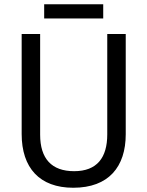

<svg xmlns="http://www.w3.org/2000/svg" viewBox="-20 -874 694 904"><path d="M466 -854H188V-787H466ZM572 -242V-714H485V-241C485 -132 437 -68 329 -68C223 -68 169 -127 169 -240V-714H82V-243C82 -84 166 10 325 10C492 10 572 -89 572 -242Z"/></svg>

Font: Noto Sans Gurmukhi SemiCondensed
Style: Regular
Weight: 400
Width: 4
Designer: Jelle Bosma - Monotype Design Team
Foundry: Monotype Imaging Inc.
Version: Version 2.004